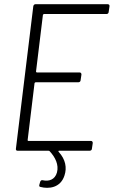

<svg xmlns="http://www.w3.org/2000/svg" viewBox="-20 -720 543 917"><path d="M499 -663 503 -690C504 -696 500 -700 494 -700H150C144 -700 140 -696 139 -690L56 -10C55 -4 58 0 64 0H212C214 0 216 1 217 2C244 31 262 67 252 104C242 139 213 147 185 141C179 139 174 142 172 148L168 162C166 169 168 172 174 173C212 183 269 178 288 118C300 82 294 42 260 5C258 2 259 0 262 0H408C414 0 419 -4 419 -10L423 -37C423 -43 420 -47 414 -47H115C113 -47 112 -49 112 -51L145 -323C146 -325 148 -327 150 -327H354C360 -327 365 -331 365 -337L369 -364C369 -370 366 -374 360 -374H156C154 -374 152 -376 152 -378L185 -649C186 -651 188 -653 190 -653H489C494 -653 499 -657 499 -663Z"/></svg>

Font: Barlow Semi Condensed Light
Style: Italic
Weight: 300
Width: 4
Italic angle: -7°
Designer: Jeremy Tribby
Foundry: Tribby Type
Version: Version 1.422;hotconv 1.0.109;makeotfexe 2.5.65596